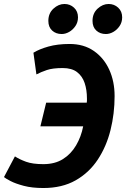

<svg xmlns="http://www.w3.org/2000/svg" viewBox="-32 -930 634 965"><path d="M186 15Q129 15 87.5 4Q46 -7 21 -20Q-4 -33 -12 -40L43 -144Q66 -129 99 -117Q132 -105 186 -105Q244 -105 284.5 -130.5Q325 -156 350.5 -199.5Q376 -243 386 -295H171L200 -414H404Q405 -419 405 -424Q405 -429 405 -435Q405 -478 393.5 -512.5Q382 -547 355.5 -567.5Q329 -588 283 -588Q233 -588 203.5 -578Q174 -568 151 -556L136 -665Q165 -683 211 -696Q257 -709 318 -709Q389 -709 439.5 -674Q490 -639 517 -580Q544 -521 544 -447Q544 -359 523.5 -276.5Q503 -194 459.5 -128Q416 -62 348 -23.5Q280 15 186 15ZM278 -759Q249 -759 230 -776.5Q211 -794 211 -825Q211 -863 236.5 -886.5Q262 -910 292 -910Q320 -910 340 -891.5Q360 -873 360 -843Q360 -818 347 -799Q334 -780 315.5 -769.5Q297 -759 278 -759ZM500 -759Q471 -759 452 -776.5Q433 -794 433 -825Q433 -863 458.5 -886.5Q484 -910 514 -910Q542 -910 562 -891.5Q582 -873 582 -843Q582 -818 569 -799Q556 -780 537.5 -769.5Q519 -759 500 -759Z"/></svg>

Font: Ubuntu Sans Mono
Style: Italic
Weight: 400
Italic angle: -13.5°
Monospace: yes
Designer: Dalton Maag Ltd
Foundry: Dalton Maag Ltd
Version: Version 1.006